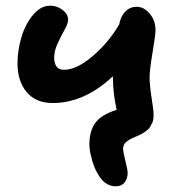

<svg xmlns="http://www.w3.org/2000/svg" viewBox="-20 -484 631 680"><path d="M167 -119.1Q106.4 -119.1 74.2 -158.2Q42 -197.3 42 -258.8Q42 -305.2 55.7 -351.6Q69.3 -397.9 96.7 -430.9Q124 -463.9 158.2 -463.9Q181.6 -463.9 201.4 -449Q221.2 -434.1 221.2 -414.1Q221.2 -400.9 209 -379.2Q196.8 -357.4 184.3 -330.8Q171.9 -304.2 171.9 -278.8Q171.9 -260.7 179.9 -248.8Q188 -236.8 206.1 -236.8Q251.5 -236.8 308.1 -285.2Q364.7 -333.5 401.9 -397Q407.7 -427.2 424.3 -443.6Q440.9 -460 463.9 -460Q489.7 -460 510.3 -435.5Q530.8 -411.1 530.8 -377Q530.8 -360.4 520.3 -298.1Q509.8 -235.8 509.8 -210.9Q509.8 -182.6 516.8 -137.9Q523.9 -93.3 523.9 -79.1Q523.9 -69.3 522.7 -60.8Q521.5 -52.2 517.3 -45.2Q513.2 -38.1 510.7 -33.2Q508.3 -28.3 500.7 -22.7Q493.2 -17.1 490 -14.6Q486.8 -12.2 476.6 -7.3Q466.3 -2.4 463.6 -1.2Q460.9 0 449.2 4.9Q431.2 13.7 423.6 22Q416 30.3 416 43Q416 53.7 424.1 85.9Q432.1 118.2 432.1 127.9Q432.1 148.4 421.4 162.1Q410.6 175.8 390.1 175.8Q356.4 175.8 334 143.8Q311.5 111.8 301.8 65.9Q293.9 36.6 297.9 4.9Q301.8 -26.9 316.9 -47.9Q336.9 -76.7 393.1 -95.2Q379.9 -154.8 379.9 -210.9V-213.9Q278.8 -119.1 167 -119.1Z"/></svg>

Font: Shantell Sans Irregular Bouncy
Style: Regular
Weight: 600
Designer: Stephen Nixon, Anya Danilova, Shantell Martin
Foundry: Arrow Type
Version: Version 1.006;[9816181b4]